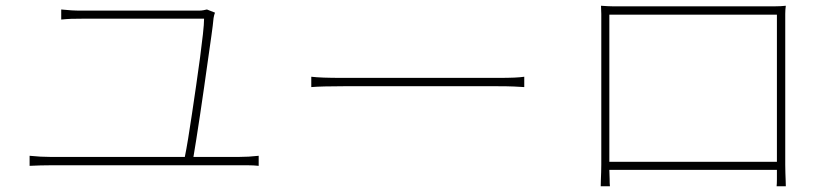

<svg xmlns="http://www.w3.org/2000/svg" viewBox="-20 -652 2908 668"><path d="M83 -110Q103 -108 121 -107Q139 -106 157 -106H623Q628 -130 634.5 -169.5Q641 -209 648 -256.5Q655 -304 662.5 -355Q670 -406 676 -451.5Q682 -497 686 -533Q690 -569 690 -587H268Q243 -587 228 -586.5Q213 -586 193 -584V-619Q213 -617 228.5 -616Q244 -615 267 -615H670Q681 -615 688 -616.5Q695 -618 700 -619L728 -608Q725 -601 723 -589Q721 -566 715.5 -527.5Q710 -489 703.5 -443Q697 -397 690 -347.5Q683 -298 676 -252Q669 -206 663 -167.5Q657 -129 653 -106H810Q828 -106 845 -107Q862 -108 880 -110V-75Q862 -77 842 -77Q822 -77 810 -77H157Q139 -77 121 -76.5Q103 -76 83 -75Z M1063 -385Q1080 -383 1106 -382Q1132 -381 1176 -381H1710Q1748 -381 1769.5 -382Q1791 -383 1804 -385V-349Q1792 -350 1768.5 -351Q1745 -352 1711 -352H1176Q1099 -352 1063 -349Z M2070 -4Q2070 -12 2070.5 -25Q2071 -38 2071.5 -52Q2072 -66 2072 -79.5Q2072 -93 2072 -101V-576Q2072 -589 2072 -603.5Q2072 -618 2071 -632Q2098 -630 2112 -630Q2126 -630 2140 -630H2640Q2654 -630 2675.5 -630Q2697 -630 2714 -632Q2712 -618 2712 -604Q2712 -590 2712 -576V-102Q2712 -93 2712 -79Q2712 -65 2712.5 -50.5Q2713 -36 2713.5 -23Q2714 -10 2714 -4H2682Q2683 -13 2683 -28.5Q2683 -44 2683 -61H2100Q2101 -46 2101 -30Q2101 -14 2102 -4ZM2100 -601V-89H2683V-601Z"/></svg>

Font: Kinto Sans Thin
Style: Regular
Weight: 100
Designer: Authors: Ryoko NISHIZUKA  (kana & ideographs); Paul D. Hunt (Latin, Greek & Cyrillic); Wenlong ZHANG  (bopomofo); Sandol
Foundry: Adobe Systems Incorporated, ookami Inc.
Version: Version 0.001